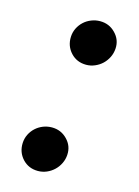

<svg xmlns="http://www.w3.org/2000/svg" viewBox="-90 -590 470 650"><g transform="rotate(15 145.0 -265.0)"><path d="M98 -459.9Q98.7 -476.2 105.6 -490.2Q112.6 -504.3 123.8 -514.6Q134.9 -524.9 149.7 -530.7Q164.4 -536.6 180.4 -536.6Q212.4 -536.6 234 -514.2Q256.4 -491.5 254.3 -459.9Q253.2 -443.9 246.3 -429.7Q239.3 -415.5 228.2 -404.8Q217 -394.2 202.4 -388Q187.9 -381.7 171.9 -381.7Q139.2 -381.7 117.9 -404.5Q96.6 -427.6 98 -459.9ZM33.4 -70.3Q34.1 -86.6 41 -100.7Q47.9 -114.7 59.1 -125Q70.3 -135.3 85 -141.2Q99.8 -147 115.8 -147Q147.7 -147 169.4 -124.6Q191.8 -101.9 189.6 -70.3Q188.6 -54.3 181.6 -40.1Q174.7 -25.9 163.5 -15.3Q152.3 -4.6 137.8 1.6Q123.2 7.8 107.2 7.8Q74.6 7.8 53.3 -14.9Q32 -38 33.4 -70.3Z"/></g></svg>

Font: Inter P Semi Bold
Style: Italic
Weight: 600
Italic angle: 9.39999°
Designer: Rasmus Andersson
Foundry: rsms
Version: Version 3.018;git-588b23468